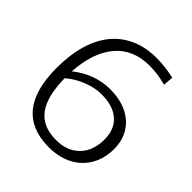

<svg xmlns="http://www.w3.org/2000/svg" viewBox="-204 -894 1049 1049"><g transform="rotate(45 320.5 -370.0)"><path d="M336 11Q199 11 129.5 -73Q60 -157 60 -326Q60 -427 83 -506Q106 -585 151 -639.5Q196 -694 261 -722.5Q326 -751 410 -751Q472 -751 545 -735L540 -676Q502 -686 472.5 -690Q443 -694 411 -694Q285 -694 213.5 -610Q142 -526 132 -371Q178 -409 234 -430Q290 -451 350 -451Q405 -451 450 -436.5Q495 -422 527.5 -394Q560 -366 578 -326Q596 -286 596 -234Q596 -179 577.5 -134Q559 -89 525 -56.5Q491 -24 443 -6.5Q395 11 336 11ZM336 -398Q285 -398 229 -376Q173 -354 131 -317Q133 -177 183 -111Q233 -45 336 -45Q422 -45 472 -96Q522 -147 522 -235Q522 -313 473.5 -355.5Q425 -398 336 -398Z"/></g></svg>

Font: Encode Sans Wide
Style: Light
Weight: 300
Designer: Pablo Impallari, Andres Torresi
Foundry: Pablo Impallari, Andres Torresi
Version: Version 1.000; ttfautohint (v1.00) -l 8 -r 50 -G 200 -x 14 -